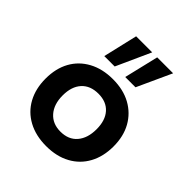

<svg xmlns="http://www.w3.org/2000/svg" viewBox="-210 -908 1057 1057"><g transform="rotate(45 318.5 -379.0)"><path d="M319 10Q238 10 178 -22.5Q118 -55 86 -114Q54 -173 54 -251Q54 -330 86 -388Q118 -446 178 -478.5Q238 -511 319 -511Q400 -511 459 -478.5Q518 -446 550.5 -388Q583 -330 583 -251Q583 -173 551 -114Q519 -55 459.5 -22.5Q400 10 319 10ZM318 -102Q381 -102 415.5 -142.5Q450 -183 450 -252Q450 -321 415.5 -359.5Q381 -398 319 -398Q256 -398 221 -359.5Q186 -321 186 -252Q186 -183 221.5 -142.5Q257 -102 318 -102ZM358 -567 406 -768H530L438 -567ZM195 -567 242 -768H367L276 -567Z"/></g></svg>

Font: Nunito Sans 7pt
Style: Bold
Weight: 700
Designer: Vernon Adams
Foundry: Vernon Adams
Version: Version 3.101;gftools[0.9.27]